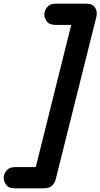

<svg xmlns="http://www.w3.org/2000/svg" viewBox="-63 -792 548 1048"><path d="M20 236Q-18 236 -31 215Q-44 194 -43 175Q-41 155 -26 137.5Q-11 120 20 120H158L126 145L336 -697L369 -656H241Q206 -656 192.5 -675Q179 -694 179 -713Q179 -733 194 -752.5Q209 -772 241 -772H406Q443 -772 456.5 -750Q470 -728 463 -700L242 183Q236 208 220.5 222Q205 236 173 236Z"/></svg>

Font: Edu TAS Beginner
Style: Bold
Weight: 700
Version: Version 1.003